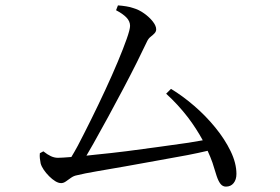

<svg xmlns="http://www.w3.org/2000/svg" viewBox="-20 -714 1040 713"><path d="M411 -676 418 -694Q433 -693 448.5 -690.5Q464 -688 475 -684Q496 -678 515.5 -664Q535 -650 547.5 -634Q560 -618 560 -605Q560 -597 554 -590.5Q548 -584 539.5 -577.5Q531 -571 526 -560Q511 -528 488 -482Q465 -436 437.5 -384Q410 -332 381.5 -279.5Q353 -227 327 -181Q313 -156 301 -136Q318 -138 338 -140Q390 -145 450 -152.5Q510 -160 569.5 -168.5Q629 -177 680 -184Q709 -189 733 -193Q709 -237 678 -278Q641 -326 597 -366L615 -384Q658 -358 701 -321Q744 -284 779.5 -240.5Q815 -197 836.5 -152.5Q858 -108 858 -68Q858 -47 847.5 -34Q837 -21 819 -21Q807 -21 799 -31Q791 -41 784.5 -60.5Q778 -80 769 -110Q762 -130 751 -154Q717 -146 676 -138Q620 -128 560.5 -117Q501 -106 444 -96Q387 -86 340 -78Q293 -70 265 -63Q254 -61 244 -54Q234 -47 225 -40.5Q216 -34 207 -34Q197 -34 185.5 -41Q174 -48 162.5 -59.5Q151 -71 142.5 -83.5Q134 -96 131 -107Q129 -117 128 -126Q127 -135 128 -145L141 -152Q156 -140 169 -134Q182 -128 195 -128Q209 -128 245 -131Q256 -149 269 -173Q292 -217 318.5 -270.5Q345 -324 371 -380Q397 -436 417.5 -485Q438 -534 450.5 -569.5Q463 -605 463 -618Q463 -635 449.5 -649Q436 -663 411 -676Z"/></svg>

Font: Early Summer Mincho
Style: Regular
Weight: 400
Designer: GuiWonder
Version: Version 1.002